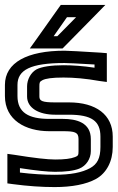

<svg xmlns="http://www.w3.org/2000/svg" viewBox="-32 -725 478 780"><path d="M168 -192H223C272 -192 287 -188 287 -160V-111C287 -94 285 -92 273 -87C255 -80 230 -77 192 -77C161 -77 107 -83 27 -96L-2 -100V-71V-2V20L20 23C80 31 137 35 190 35C260 35 318 24 358 2C401 -22 426 -70 426 -128V-170C426 -259 358 -309 248 -309H192C139 -309 128 -315 128 -333V-374C128 -390 129 -393 140 -399C153 -406 179 -410 226 -410C268 -410 316 -406 372 -396L402 -392V-421V-486V-509L378 -511C296 -516 246 -519 230 -519C79 -519 -12 -471 -12 -380V-335C-12 -237 72 -192 168 -192ZM168 -242C85 -242 39 -267 39 -335V-380C39 -441 92 -469 230 -469C243 -469 284 -467 352 -463V-450C305 -457 262 -460 226 -460C176 -460 137 -454 116 -443C93 -430 78 -402 78 -374V-333C78 -286 126 -259 192 -259H248C341 -259 376 -233 376 -170V-128C376 -82 363 -58 334 -42C301 -24 255 -15 190 -15C145 -15 98 -18 49 -24V-42C114 -32 162 -27 192 -27C233 -27 268 -31 290 -40C318 -51 337 -80 337 -111V-160C337 -227 279 -242 223 -242H168ZM337 -705H228H215L207 -694L117 -567L89 -528H138H212H222L229 -535L354 -662L396 -705H337ZM277 -655 201 -578H186L240 -655H277Z"/></svg>

Font: Gamestation DisplayOutline
Style: Regular
Weight: 400
Designer: Jonas Hecksher
Foundry: Jonas Hecksher, Playtypeª, e-types AS
Version: Version 1.003